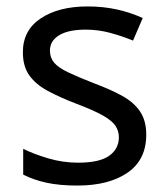

<svg xmlns="http://www.w3.org/2000/svg" viewBox="-20 -566 519 596"><path d="M434 -148Q434 -70 376 -30Q318 10 220 10Q164 10 123.5 1Q83 -8 52 -24V-104Q84 -88 129.5 -74.5Q175 -61 222 -61Q289 -61 319 -82.5Q349 -104 349 -140Q349 -160 338 -176Q327 -192 298.5 -208Q270 -224 217 -244Q165 -264 128 -284Q91 -304 71 -332Q51 -360 51 -404Q51 -472 106.5 -509Q162 -546 252 -546Q301 -546 343.5 -536.5Q386 -527 423 -510L393 -440Q359 -454 322 -464Q285 -474 246 -474Q192 -474 163.5 -456.5Q135 -439 135 -409Q135 -387 148 -371.5Q161 -356 191.5 -341.5Q222 -327 273 -307Q324 -288 360 -268Q396 -248 415 -219.5Q434 -191 434 -148Z"/></svg>

Font: Noto Sans Carian
Style: Regular
Weight: 400
Designer: Monotype Design Team
Foundry: Monotype Imaging Inc.
Version: Version 2.002; ttfautohint (v1.8.4.7-5d5b)